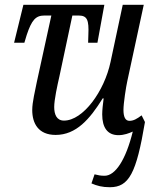

<svg xmlns="http://www.w3.org/2000/svg" viewBox="-20 -556 644 804"><path d="M440 228C520 228 551 170 587 -45L573 -73C553 -58 539 -50 522 -50C505 -50 497 -66 497 -96C497 -124 508 -194 513 -216L582 -536H494L443 -297C417 -174 328 -51 248 -51C217 -51 207 -77 207 -108C207 -138 220 -198 229 -237L283 -491H309C345 -491 353 -473 350 -410L349 -377H388L417 -536H78L39 -377H82L92 -410C113 -473 130 -491 166 -491H195L134 -212C127 -175 115 -129 115 -95C115 -39 141 9 213 9C299 9 356 -57 410 -144H414C411 -120 408 -96 408 -77C408 -22 430 10 476 10C500 10 520 2 536 -5C507 113 463 180 418 180C401 180 392 178 376 174L363 212C386 222 408 228 440 228Z"/></svg>

Font: Noto Serif ExtraCondensed
Style: Italic
Weight: 400
Width: 2
Italic angle: -12°
Designer: Monotype Design Team
Foundry: Monotype Imaging Inc.
Version: Version 2.014